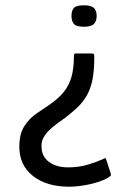

<svg xmlns="http://www.w3.org/2000/svg" viewBox="-20 -509 491 725"><path d="M327 -307Q334 -307 335 -303.5Q336 -300 336 -292Q336 -242 329 -207.5Q322 -173 307.5 -148Q293 -123 273 -104Q253 -85 227 -65Q213 -55 196.5 -43Q180 -31 166 -17.5Q152 -4 143.5 12Q135 28 137 48Q138 83 166 103Q194 123 237 123Q278 123 312.5 112.5Q347 102 366 93Q375 89 377 88Q379 87 382 96L398 146Q401 152 396 156Q391 160 385 164Q356 179 315.5 187.5Q275 196 241 196Q156 196 104.5 155.5Q53 115 53 45Q53 -3 71.5 -32Q90 -61 116 -79Q142 -97 166 -113Q201 -137 221 -162Q241 -187 250 -219Q259 -251 259 -295Q259 -302 260.5 -304.5Q262 -307 265 -307ZM345 -449Q345 -429 334.5 -418.5Q324 -408 297 -408Q268 -408 259 -418.5Q250 -429 250 -449Q250 -469 259 -479Q268 -489 297 -489Q324 -489 334.5 -479Q345 -469 345 -449Z"/></svg>

Font: Glory Medium
Style: Regular
Weight: 500
Designer: Robert Leuschke
Foundry: Robert Leuschke
Version: Version 1.011